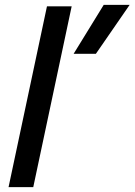

<svg xmlns="http://www.w3.org/2000/svg" viewBox="-20 -765 550 785"><path d="M404 -745H510L372 -545H281ZM172 -739H273L116 0H15Z"/></svg>

Font: Prompt
Style: Italic
Weight: 400
Italic angle: -12°
Designer: Katatrad Team
Foundry: CadsonDemak
Version: Version 1.001